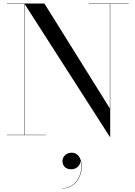

<svg xmlns="http://www.w3.org/2000/svg" viewBox="-20 -770 771 1094"><path d="M18.5 -2V0H240.5V-2H119.5V-748.5L606 10H608V-748H713V-750H486V-748H606V-152L233 -750H18.5V-748H117.5V-2ZM336 147.5C336 173.5 352 194.5 386.5 194.5C418 194.5 440 168.5 439 145.5C457.5 217 415 302.5 334.5 302.5V304C406.5 304 445.5 239.5 445.5 179.5C445.5 129 421 100 389.5 100C359 100 336 121 336 147.5Z"/></svg>

Font: Bodoni* 96pt
Style: Regular
Weight: 400
Version: Version 2.3